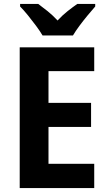

<svg xmlns="http://www.w3.org/2000/svg" viewBox="-20 -954 551 974"><path d="M458 0H80V-714H458V-593H226V-432H442V-310H226V-123H458ZM196 -774Q183 -796 163 -823Q143 -850 121.5 -876.5Q100 -903 82 -921V-934H174Q196 -918 222 -897Q248 -876 272 -850Q297 -877 323 -897.5Q349 -918 372 -934H463V-921Q447 -903 425 -876.5Q403 -850 383 -823Q363 -796 350 -774Z"/></svg>

Font: Noto Sans Thai SemiCondensed
Style: Bold
Weight: 700
Width: 4
Designer: Monotype Design Team
Foundry: Monotype Imaging Inc.
Version: Version 2.001